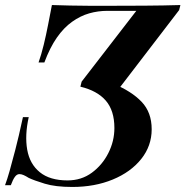

<svg xmlns="http://www.w3.org/2000/svg" viewBox="-51 -728 736 762"><path d="M665 -708 660 -688 404 -354 398 -396Q471 -366 511 -324Q551 -282 551 -215Q551 -149 509.5 -97Q468 -45 396.5 -15.5Q325 14 236 14Q169 14 126.5 1Q84 -12 63 -22Q52 -29 43 -33Q34 -37 26 -37Q16 -37 8 -26Q0 -15 -8 7H-31Q-22 -17 -13 -49Q-4 -81 9.5 -132.5Q23 -184 40 -263H63Q47 -191 57 -134Q67 -77 107 -44.5Q147 -12 217 -12Q272 -12 313.5 -42.5Q355 -73 379 -120.5Q403 -168 403 -220Q403 -289 369 -328.5Q335 -368 268 -384L273 -404L490 -685H376Q338 -685 303 -675Q268 -665 235 -641.5Q202 -618 174.5 -578.5Q147 -539 125 -480H102Q113 -511 122.5 -550Q132 -589 140 -630.5Q148 -672 155 -708Q188 -707 227.5 -706Q267 -705 306.5 -705Q346 -705 379 -705Q446 -705 522.5 -705.5Q599 -706 665 -708Z"/></svg>

Font: Playfair Display
Style: Bold Italic
Weight: 700
Italic angle: -14°
Designer: Claus Eggers Sørensen
Foundry: Claus Eggers Sørensen
Version: Version 1.203